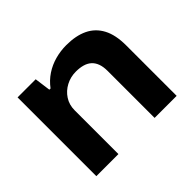

<svg xmlns="http://www.w3.org/2000/svg" viewBox="-121 -724 909 909"><g transform="rotate(-45 333.5 -269.5)"><path d="M66.3 0V-527.4H187.6L198.5 -446.8H206.5Q229.7 -478 261 -498.7Q292.4 -519.4 329.1 -529.4Q365.8 -539.4 404 -539.4Q468 -539.4 512.5 -518.1Q557 -496.7 580.5 -452.3Q604 -408 604 -338.2V0H456.4V-314.5Q456.4 -342.9 449 -362.8Q441.5 -382.7 427.6 -395Q413.7 -407.3 393.5 -413Q373.3 -418.7 348.2 -418.7Q311.9 -418.7 281.5 -402.6Q251 -386.5 232.6 -358.2Q214.1 -330 214.1 -292.6V0Z"/></g></svg>

Font: Archivo SemiBold SemiExpanded
Style: Regular
Weight: 600
Width: 6
Version: Version 2.001